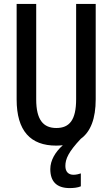

<svg xmlns="http://www.w3.org/2000/svg" viewBox="-20 -734 574 981"><path d="M314 114C314 78 330 42 393 -25C443 -61 469 -128 469 -227V-714H369V-227C369 -121 335 -80 268 -80C201 -80 165 -122 165 -226V-714H65V-226C65 -65 136 10 267 10C279 10 291 9 301 8C263 42 237 85 237 130C237 192 268 227 336 227C355 227 377 225 393 218V152C385 155 369 159 356 159C330 159 314 144 314 114Z"/></svg>

Font: Noto Sans Khmer ExtraCondensed Medium
Style: Regular
Weight: 500
Width: 2
Designer: Danh Hong and the Monotype Design Team
Foundry: Monotype Imaging Inc.
Version: Version 2.004